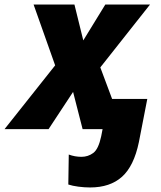

<svg xmlns="http://www.w3.org/2000/svg" viewBox="-72 -569 708 846"><path d="M325 257Q300 257 273.5 253.5Q247 250 229 244L231 112Q258 122 287 122Q316 122 339 105Q362 88 374 31L380 0H292L250 -164L142 0H-52L171 -281L76 -549H256L295 -391L392 -549H589L370 -272L422 -133H577L540 57Q518 163 465.5 210Q413 257 325 257Z"/></svg>

Font: Noto Sans Disp ExtBd
Style: Italic
Weight: 800
Italic angle: -12°
Designer: Monotype Design Team
Foundry: Monotype Imaging Inc.
Version: Version 2.000;GOOG;noto-source:20170915:90ef993387c0